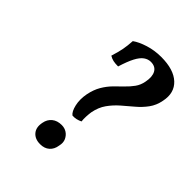

<svg xmlns="http://www.w3.org/2000/svg" viewBox="-207 -824 943 943"><g transform="rotate(45 264.5 -353.0)"><path d="M202 -671Q227 -689 268.5 -702Q310 -715 356 -715Q443 -715 485.5 -675.5Q528 -636 514 -569Q507 -531 486 -502.5Q465 -474 437.5 -451Q410 -428 382.5 -404Q355 -380 334 -350.5Q313 -321 305 -279Q303 -266 302 -247.5Q301 -229 303 -214Q291 -208 278 -205Q265 -202 251 -203Q235 -215 227 -250Q219 -285 227 -327Q235 -366 251.5 -394Q268 -422 289 -443.5Q310 -465 330.5 -484.5Q351 -504 366.5 -525.5Q382 -547 387 -575Q395 -615 382 -638.5Q369 -662 337 -662Q318 -662 301 -650Q284 -638 269 -609.5Q254 -581 239 -532Q218 -532 204.5 -535Q191 -538 178 -546Q190 -584 195 -610.5Q200 -637 202 -671ZM238 9Q202 9 183 -13.5Q164 -36 172 -74Q177 -101 196.5 -117Q216 -133 247 -133Q267 -133 282.5 -123Q298 -113 306.5 -95Q315 -77 309 -52Q305 -24 286.5 -7.5Q268 9 238 9Z"/></g></svg>

Font: Vollkorn SemiBold
Style: Italic
Weight: 600
Italic angle: -11°
Designer: Friedrich Althausen
Foundry: Friedrich Althausen
Version: Version 5.000